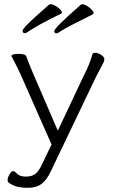

<svg xmlns="http://www.w3.org/2000/svg" viewBox="-20 -730 540 909"><path d="M237 -583Q237 -598 363 -708H364Q365 -710 371.5 -710Q378 -710 391 -702.5Q404 -695 413.5 -685Q423 -675 423 -669.5Q423 -664 419 -663V-662Q296 -601 274.5 -586.5Q253 -572 248 -572Q237 -572 237 -583ZM269 -665Q162 -614 107 -576Q103 -573 98 -573Q87 -573 87 -584.5Q87 -596 147.5 -650.5Q208 -705 211.5 -707.5Q215 -710 222 -710Q229 -710 241.5 -703Q254 -696 263.5 -686.5Q273 -677 273 -671.5Q273 -666 269 -665ZM34 -465Q35 -475 68 -475Q101 -475 105 -462Q113 -439 133 -391L249 -122L254 -112L381 -381Q402 -420 418 -474Q420 -480 432 -480Q444 -480 459 -470Q474 -460 474 -451Q474 -442 469 -432Q464 -422 453 -401.5Q442 -381 433 -363L221 80Q202 121 177.5 140Q153 159 116 159H106Q52 159 19 133Q16 130 16 120.5Q16 111 25 95.5Q34 80 41.5 80Q49 80 61.5 93Q74 106 102.5 106Q131 106 148 93Q164 80 179 48L224 -46L77 -379Q54 -427 45 -443.5Q36 -460 34 -465Z"/></svg>

Font: LXGW WenKai Lite Light
Style: Regular
Weight: 300
Designer: LXGW / Fontworks Inc.
Foundry: LXGW / Fontworks Inc.
Version: Version 1.511; March 25, 2025